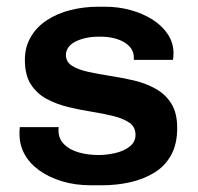

<svg xmlns="http://www.w3.org/2000/svg" viewBox="-20 -541 589 571"><path d="M251 10Q203 10 164 -2Q125 -14 96.5 -34.5Q68 -55 53 -82.5Q38 -110 38 -142Q38 -148 38 -152Q38 -156 39 -163H155Q154 -160 154 -157.5Q154 -155 154 -153Q154 -128 171 -111.5Q188 -95 215 -87.5Q242 -80 273 -80Q298 -80 323.5 -86Q349 -92 366 -105.5Q383 -119 383 -140Q383 -163 365.5 -175.5Q348 -188 318.5 -195.5Q289 -203 254 -208.5Q219 -214 183.5 -222.5Q148 -231 118.5 -247Q89 -263 71.5 -290.5Q54 -318 54 -363Q54 -401 71.5 -431Q89 -461 119.5 -481Q150 -501 189.5 -511Q229 -521 272 -521H292Q332 -521 368.5 -511Q405 -501 434 -482.5Q463 -464 479.5 -438.5Q496 -413 496 -383Q496 -378 495.5 -371.5Q495 -365 494 -363H378V-371Q378 -382 372.5 -392.5Q367 -403 354.5 -412Q342 -421 322.5 -426.5Q303 -432 276 -432Q252 -432 233 -427.5Q214 -423 201 -415.5Q188 -408 182 -398Q176 -388 176 -378Q176 -357 194 -345.5Q212 -334 241.5 -327.5Q271 -321 306.5 -315.5Q342 -310 377 -302Q412 -294 442 -277.5Q472 -261 489.5 -233Q507 -205 507 -160Q507 -113 489 -80Q471 -47 439 -27.5Q407 -8 367 1Q327 10 283 10Z"/></svg>

Font: Chivo SemiBold
Style: Regular
Weight: 600
Designer: Hector Gatti
Foundry: Omnibus-Type
Version: Version 2.002